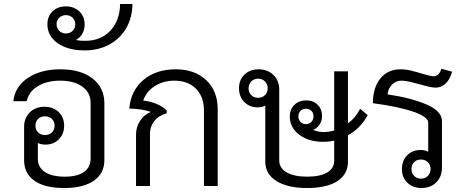

<svg xmlns="http://www.w3.org/2000/svg" viewBox="-20 -934 2334 964"><path d="M504 -416V-130Q504 -63 451 -26.5Q398 10 302 10Q205 10 153 -26.5Q101 -63 101 -130V-297Q101 -341 129.5 -369.5Q158 -398 203 -398Q247 -398 274.5 -371.5Q302 -345 302 -303Q302 -261 275.5 -234.5Q249 -208 208 -208Q186 -208 170 -216V-137Q170 -94 205.5 -70.5Q241 -47 305 -47Q368 -47 401.5 -70.5Q435 -94 435 -138V-418Q435 -469 393.5 -499Q352 -529 282 -529Q215 -529 169.5 -501Q124 -473 114 -426H47Q55 -499 119.5 -542.5Q184 -586 284 -586Q385 -586 444.5 -540Q504 -494 504 -416ZM158 -303Q158 -282 171.5 -269Q185 -256 206 -256Q227 -256 240.5 -269Q254 -282 254 -303Q254 -324 240.5 -337Q227 -350 206 -350Q185 -350 171.5 -337Q158 -324 158 -303Z M645 -914Q644 -844 613 -791.5Q582 -739 528 -710Q474 -681 405 -681Q320 -681 269 -717.5Q218 -754 218 -812Q218 -852 244 -877Q270 -902 311 -902Q352 -902 378.5 -876.5Q405 -851 405 -811Q405 -785 393 -764.5Q381 -744 361 -733Q380 -729 407 -729Q487 -729 534.5 -780.5Q582 -832 583 -914ZM311 -766Q331 -766 344.5 -779Q358 -792 358 -813Q358 -832 344.5 -845Q331 -858 311 -858Q291 -858 277.5 -845Q264 -832 264 -813Q264 -792 277.5 -779Q291 -766 311 -766Z M663 -259Q663 -296 683 -327Q703 -358 737 -372Q697 -387 629 -389Q637 -479 700 -532.5Q763 -586 862 -586Q958 -586 1015.5 -531.5Q1073 -477 1073 -386V0H1004V-379Q1004 -448 964 -488.5Q924 -529 855 -529Q800 -529 757.5 -502Q715 -475 699 -429Q737 -425 769 -411Q801 -397 817 -379V-365Q778 -355 755.5 -327Q733 -299 733 -261V0H663Z M1727 -255V-123Q1727 -59 1674 -24.5Q1621 10 1521 10Q1424 10 1368 -25Q1312 -60 1312 -123V-404Q1297 -395 1274 -395Q1233 -395 1206.5 -422Q1180 -449 1180 -491Q1180 -533 1207.5 -559.5Q1235 -586 1278 -586Q1324 -586 1353 -557.5Q1382 -529 1382 -484V-128Q1382 -90 1419.5 -68.5Q1457 -47 1521 -47Q1588 -47 1623 -68Q1658 -89 1658 -128V-228Q1631 -222 1602 -222Q1529 -222 1482 -258Q1435 -294 1435 -349Q1435 -385 1458 -407.5Q1481 -430 1517 -430Q1553 -430 1575 -408Q1597 -386 1597 -351Q1597 -327 1584 -308Q1571 -289 1552 -282Q1576 -271 1605 -271Q1631 -271 1658 -279V-576H1727V-315Q1766 -343 1788 -388L1826 -356Q1810 -325 1784.5 -298.5Q1759 -272 1727 -255ZM1324 -491Q1324 -511 1310.5 -525Q1297 -539 1276 -539Q1255 -539 1241.5 -525Q1228 -511 1228 -491Q1228 -470 1241.5 -456.5Q1255 -443 1276 -443Q1297 -443 1310.5 -456.5Q1324 -470 1324 -491ZM1516 -311Q1533 -311 1543.5 -322Q1554 -333 1554 -350Q1554 -367 1543.5 -377.5Q1533 -388 1516 -388Q1500 -388 1489 -377.5Q1478 -367 1478 -350Q1478 -333 1488.5 -322Q1499 -311 1516 -311Z M1926 -460Q2039 -444 2119 -410.5Q2199 -377 2199 -326V-92Q2199 -47 2170.5 -18.5Q2142 10 2096 10Q2053 10 2025.5 -16.5Q1998 -43 1998 -85Q1998 -127 2024 -154Q2050 -181 2092 -181Q2114 -181 2130 -172V-318Q2130 -347 2057.5 -372.5Q1985 -398 1852 -416Q1853 -496 1890.5 -541Q1928 -586 1990 -586Q2016 -586 2041.5 -580Q2067 -574 2100 -564Q2143 -551 2157 -551Q2171 -551 2181 -561Q2191 -571 2196 -589L2250 -574Q2239 -535 2217.5 -514.5Q2196 -494 2167 -494Q2153 -494 2131.5 -499Q2110 -504 2089 -510Q2084 -511 2063 -517Q2042 -523 2025 -526Q2008 -529 1995 -529Q1969 -529 1949 -510Q1929 -491 1926 -460ZM2142 -85Q2142 -106 2128.5 -119.5Q2115 -133 2094 -133Q2072 -133 2059 -119.5Q2046 -106 2046 -85Q2046 -64 2059.5 -50.5Q2073 -37 2094 -37Q2115 -37 2128.5 -51Q2142 -65 2142 -85Z"/></svg>

Font: Sarabun Light
Style: Regular
Weight: 300
Designer: Suppakit Chalermlarp | Katatrad Co.,Ltd.
Foundry: Cadson Demak Co.,Ltd.
Version: Version 1.000; ttfautohint (v1.6)